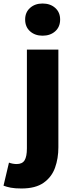

<svg xmlns="http://www.w3.org/2000/svg" viewBox="-80 -851 423 1092"><path d="M42 221Q5 221 -18.5 216.5Q-42 212 -60 205L-29 74Q-18 78 -7 80Q4 82 15 82Q47 82 60 60.5Q73 39 73 -7V-569H252V-13Q252 50 233 103Q214 156 168 188.5Q122 221 42 221ZM162 -648Q119 -648 91 -673Q63 -698 63 -740Q63 -781 91 -806Q119 -831 162 -831Q206 -831 234 -806Q262 -781 262 -740Q262 -698 234 -673Q206 -648 162 -648Z"/></svg>

Font: Source Han Sans TC Heavy
Style: Regular
Weight: 900
Designer: Ryoko NISHIZUKA Ë•øÂ°öÊ∂ºÂ≠ê (kana, bopomofo & ideographs); Paul D. Hunt (Latin, Greek & Cyrillic); Sandoll Communicatio
Foundry: Adobe
Version: Version 2.004;hotconv 1.0.118;makeotfexe 2.5.65603